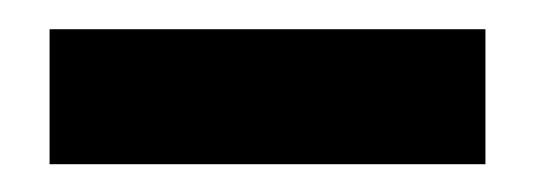

<svg xmlns="http://www.w3.org/2000/svg" viewBox="-20 -912 373 134"><path d="M14.6 -891.6H318.8V-797.4H14.6Z"/></svg>

Font: Fjalla One
Style: Regular
Weight: 400
Designer: Irina Smirnova, Eben Sorkin
Foundry: Sorkin Type
Version: Version 1.002; ttfautohint (v1.8.4.7-5d5b);gftools[0.9.25]